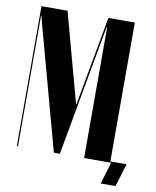

<svg xmlns="http://www.w3.org/2000/svg" viewBox="-89 -767 766 944"><g transform="rotate(10 294.0 -295.0)"><path d="M507 0H377V-653H375L367 -613L256 0H226L59 -613L49 -653H47V0H41V-699H171L292 -254H294L375 -699H507ZM479 109 512 0H500V-6H588L553 109Z"/></g></svg>

Font: Moniqa Black Display
Style: Regular
Weight: 900
Designer: Rajesh Rajput
Foundry: Rajesh Rajput
Version: Version 1.000